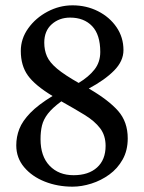

<svg xmlns="http://www.w3.org/2000/svg" viewBox="-20 -690 540 720"><path d="M252 10Q196 10 148 -9Q100 -28 70.5 -63Q41 -98 41 -145Q41 -177 52.5 -206.5Q64 -236 93.5 -266.5Q123 -297 177 -330Q111 -370 84.5 -407Q58 -444 58 -499Q58 -545 86 -584Q114 -623 158.5 -646.5Q203 -670 252 -670Q304 -670 347.5 -648Q391 -626 417 -588Q443 -550 443 -502Q443 -461 408 -425.5Q373 -390 313 -358Q387 -315 423 -274Q459 -233 459 -171Q459 -126 440 -92Q421 -58 390 -35.5Q359 -13 322.5 -1.5Q286 10 252 10ZM146 -530Q146 -502 156 -479Q166 -456 194 -432.5Q222 -409 275 -379Q313 -402 334.5 -429.5Q356 -457 356 -495Q356 -560 325.5 -592Q295 -624 243 -624Q202 -624 174 -599Q146 -574 146 -530ZM132 -168Q132 -104 166 -68.5Q200 -33 256 -33Q312 -33 344 -62Q376 -91 376 -143Q376 -182 355.5 -209Q335 -236 297.5 -259Q260 -282 210 -310Q176 -285 159.5 -263.5Q143 -242 137.5 -219.5Q132 -197 132 -168Z"/></svg>

Font: Spectral SC
Style: Regular
Weight: 400
Designer: Jean-Baptiste Levee
Foundry: Production Type
Version: Version 2.001